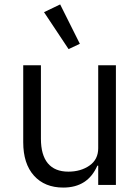

<svg xmlns="http://www.w3.org/2000/svg" viewBox="-20 -836 635 868"><path d="M341 -638 290 -614 179 -781 252 -816ZM85 -193V-541H165V-209Q165 -135 196.5 -97.5Q228 -60 289 -60Q345 -60 384.5 -87.5Q424 -115 424 -166V-541H504V0H424V-87H420Q377 12 266 12Q182 12 133.5 -42Q85 -96 85 -193Z"/></svg>

Font: IBM Plex Sans JP
Style: Regular
Weight: 400
Designer: Mike Abbink; Paul van der Laan; Pieter van Rosmalen; Wujin Sim; Yejin Wi; Jinhee Kim; Boomi Park; Yona Kim; Kichan Ma
Foundry: Sandoll Inc.
Version: Version 1.000